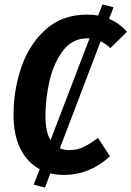

<svg xmlns="http://www.w3.org/2000/svg" viewBox="-20 -773 593 866"><path d="M434 -587 250 -104Q271 -96 293 -96Q328 -96 357 -110Q386 -124 422 -151L476 -68Q384 16 270 16Q235 16 207 9L183 73L132 60L159 -10Q103 -40 72 -102Q41 -164 41 -255Q41 -367 76.5 -470.5Q112 -574 186.5 -640.5Q261 -707 372 -707Q402 -707 423 -703L442 -753L492 -740L472 -688Q516 -670 553 -630L478 -556Q459 -574 434 -587ZM384 -600H373Q307 -600 265 -545.5Q223 -491 204 -410.5Q185 -330 185 -250Q185 -178 208 -141Z"/></svg>

Font: Fira Sans Condensed SemiBold
Style: Italic
Weight: 600
Width: 3
Italic angle: -8°
Designer: bBox Type GmbH & Carrois Corporate GbR & Edenspiekermann AG
Foundry: bBox Type GmbH & Carrois Corporate GbR & Edenspiekermann AG
Version: Version 4.301